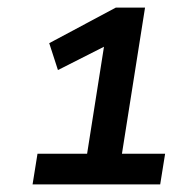

<svg xmlns="http://www.w3.org/2000/svg" viewBox="-20 -725 490 507"><path d="M66 -238 79 -319H210L257 -617L289 -619L133 -540L110 -611L286 -705H363L302 -319H416L403 -238Z"/></svg>

Font: Nunito Sans 7pt SemiCondensed
Style: Bold Italic
Weight: 700
Width: 4
Italic angle: -9°
Designer: Vernon Adams
Foundry: Vernon Adams
Version: Version 3.101;gftools[0.9.27]